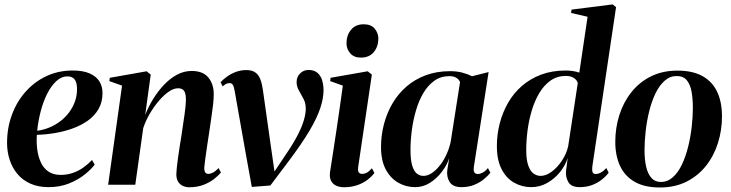

<svg xmlns="http://www.w3.org/2000/svg" viewBox="-20 -837 3312 870"><path d="M409 -91Q394 -70.5 364.2 -46.5Q334.5 -22.5 293 -5.8Q251.5 11 200 11Q153 11 117.5 -5Q82 -21 58.8 -49Q35.5 -77 23.8 -113Q12 -149 12 -189.5Q12 -257.5 34 -317Q56 -376.5 96 -421.5Q136 -466.5 190.2 -492Q244.5 -517.5 309 -517.5Q356 -517.5 385.8 -504.5Q415.5 -491.5 430 -468.8Q444.5 -446 444.5 -415.5Q444.5 -374 426.5 -343Q408.5 -312 377.8 -290.2Q347 -268.5 308.8 -254.8Q270.5 -241 228.5 -234Q186.5 -227 147 -226Q144.5 -191 149 -158.2Q153.5 -125.5 165.8 -99.8Q178 -74 200 -59.2Q222 -44.5 255 -44.5Q284.5 -44.5 310.2 -53.5Q336 -62.5 357.8 -78Q379.5 -93.5 397 -112ZM285.5 -491Q258.5 -491 235.2 -469.5Q212 -448 194 -412.5Q176 -377 164.5 -333Q153 -289 148.5 -244.5Q178.5 -248.5 205.5 -260Q232.5 -271.5 255 -289Q277.5 -306.5 294 -329Q310.5 -351.5 319.8 -377.8Q329 -404 329 -433Q329 -464 318 -477.5Q307 -491 285.5 -491Z M638 -316.5Q652.5 -353.5 674.2 -388.8Q696 -424 723.2 -452.8Q750.5 -481.5 782 -498.5Q813.5 -515.5 848.5 -515.5Q899.5 -515.5 924 -485.8Q948.5 -456 948.5 -411Q948.5 -387.5 945.2 -359.8Q942 -332 937.2 -301Q932.5 -270 928 -238Q923.5 -209 918.8 -177.5Q914 -146 910.5 -119.5Q907 -93 905.5 -77.5Q905.5 -61 910.5 -55Q915.5 -49 924 -49Q933 -49 945 -55Q957 -61 970.5 -75.5L981 -55.5Q969 -40.5 949.2 -25.2Q929.5 -10 901.5 0.8Q873.5 11.5 837 11.5Q823 11.5 809.5 5.8Q796 0 787.5 -13Q779 -26 779 -47.5Q779 -57 781 -76.2Q783 -95.5 786.5 -120.8Q790 -146 794.2 -173Q798.5 -200 802.5 -224.5Q806 -250.5 809.8 -274.8Q813.5 -299 816.5 -320.2Q819.5 -341.5 821 -358.5Q822.5 -375.5 822.5 -386Q822.5 -403 819.2 -414.2Q816 -425.5 808.2 -431.2Q800.5 -437 786 -437Q767 -437 744.5 -421.5Q722 -406 699.8 -380Q677.5 -354 658.8 -322Q640 -290 629 -256.5L593 0H470L533 -449L475.5 -469.5L477.5 -484.5L644.5 -514L663 -499Z M1043 -427Q1039.5 -446 1034.5 -453.2Q1029.5 -460.5 1020 -460.5Q1012 -460.5 1004.5 -456.8Q997 -453 989 -445.5L979.5 -464.5Q992 -478 1009.5 -490.5Q1027 -503 1049 -511.2Q1071 -519.5 1096 -519.5Q1121.5 -519.5 1136.5 -509Q1151.5 -498.5 1159.2 -478.8Q1167 -459 1171 -431L1209 -162.5L1225.5 -48.5L1198 -21.5L1274 -135Q1308.5 -185.5 1328.5 -224.2Q1348.5 -263 1357 -292.8Q1365.5 -322.5 1365.5 -344.5Q1365.5 -370 1355.2 -389.2Q1345 -408.5 1334.5 -426.8Q1324 -445 1324 -465Q1324 -488.5 1339.8 -504.2Q1355.5 -520 1378 -520Q1404 -520 1419 -506.5Q1434 -493 1440 -472.2Q1446 -451.5 1446 -428Q1446 -392 1431.5 -347.8Q1417 -303.5 1383 -245.8Q1349 -188 1290.5 -110L1205 3.5L1121 10L1093.5 -141.5Z M1538 11.5Q1520.5 11.5 1504.8 5Q1489 -1.5 1480.5 -17Q1472 -32.5 1475.5 -58Q1476.5 -65 1480.8 -91.8Q1485 -118.5 1491.2 -159.2Q1497.5 -200 1504.8 -248.8Q1512 -297.5 1519.5 -349.2Q1527 -401 1533.5 -449L1476 -469.5L1478 -484.5L1646 -514L1665 -499L1603 -80.5Q1600.5 -61.5 1606.2 -55.2Q1612 -49 1620.5 -49Q1631.5 -49 1641.5 -54.2Q1651.5 -59.5 1665.5 -74.5L1676.5 -53Q1663.5 -36 1643.8 -21.2Q1624 -6.5 1597.5 2.5Q1571 11.5 1538 11.5ZM1615 -576Q1584 -576 1567 -595.5Q1550 -615 1550 -640.5Q1550 -677.5 1570.8 -702.2Q1591.5 -727 1627.5 -727Q1662 -727 1678.2 -706.8Q1694.5 -686.5 1694.5 -662Q1694.5 -626.5 1674 -601.2Q1653.5 -576 1615 -576Z M2127.5 -83Q2124.5 -63 2129.5 -55.8Q2134.5 -48.5 2145 -48.5Q2155 -48.5 2167 -54.8Q2179 -61 2191 -75.5L2202 -54.5Q2191 -40 2172 -24.5Q2153 -9 2127.8 1Q2102.5 11 2071 11Q2032.5 11 2017.5 -12.2Q2002.5 -35.5 2007 -68L2015.5 -120.5Q2005 -88.5 1982 -58.2Q1959 -28 1928 -8.5Q1897 11 1861 11Q1820 11 1784.8 -9Q1749.5 -29 1728 -69.2Q1706.5 -109.5 1706.5 -170.5Q1706.5 -224 1719.8 -274.5Q1733 -325 1758.5 -368.5Q1784 -412 1821.8 -444.8Q1859.5 -477.5 1909.2 -496Q1959 -514.5 2019.5 -514.5Q2049.5 -514.5 2073.8 -508.2Q2098 -502 2119 -491.5L2194 -510.5ZM2064.5 -464.5Q2061.5 -475 2049.2 -483.5Q2037 -492 2016.5 -492Q1977.5 -492 1948.2 -471.2Q1919 -450.5 1898.2 -415.2Q1877.5 -380 1864.8 -336.2Q1852 -292.5 1846 -246.2Q1840 -200 1840 -158Q1840 -112.5 1847.8 -86.8Q1855.5 -61 1868.8 -50.5Q1882 -40 1898.5 -40Q1916.5 -40 1934.8 -51.5Q1953 -63 1970.2 -83.8Q1987.5 -104.5 2001 -132.5Q2014.5 -160.5 2022 -193.5Z M2664 -83Q2662 -65.5 2665.2 -57Q2668.5 -48.5 2679 -48.5Q2690 -48.5 2702.2 -55Q2714.5 -61.5 2727.5 -75.5L2738 -54.5Q2726 -38 2706.5 -22.8Q2687 -7.5 2662 1.8Q2637 11 2607 11Q2568 11 2554.5 -13.2Q2541 -37.5 2545.5 -68.5L2552.5 -121.5Q2542 -87.5 2517.5 -57.2Q2493 -27 2459.5 -8Q2426 11 2387 11Q2345.5 11 2310 -9Q2274.5 -29 2253 -70.2Q2231.5 -111.5 2231.5 -175Q2231.5 -227 2244.2 -277Q2257 -327 2281.8 -370.5Q2306.5 -414 2344.2 -447Q2382 -480 2431.8 -498.8Q2481.5 -517.5 2544 -517.5Q2561.5 -517.5 2577.8 -514.8Q2594 -512 2605 -508L2642.5 -761L2567.5 -778.5L2570 -793.5L2756 -817L2771.5 -804.5ZM2598 -460.5Q2596 -472 2582 -482.5Q2568 -493 2544.5 -493Q2504.5 -493 2474.5 -471.8Q2444.5 -450.5 2423.5 -415Q2402.5 -379.5 2389.5 -336Q2376.5 -292.5 2370.5 -246.2Q2364.5 -200 2364.5 -157.5Q2364.5 -112.5 2373.8 -86.8Q2383 -61 2397.8 -50.5Q2412.5 -40 2429.5 -40Q2454 -40 2479.8 -59Q2505.5 -78 2526 -108.8Q2546.5 -139.5 2554.5 -174Z M3049.5 -517Q3119 -517 3163.8 -491.8Q3208.5 -466.5 3230 -420.2Q3251.5 -374 3251.5 -309.5Q3251.5 -247 3233.2 -189Q3215 -131 3179.2 -85.8Q3143.5 -40.5 3091 -14Q3038.5 12.5 2970 12.5Q2900.5 12.5 2855.8 -13.2Q2811 -39 2789.5 -85.5Q2768 -132 2768 -194Q2768 -258.5 2786.8 -316.8Q2805.5 -375 2841.8 -420.2Q2878 -465.5 2930.2 -491.2Q2982.5 -517 3049.5 -517ZM3046 -492.5Q3015.5 -492.5 2991.5 -471Q2967.5 -449.5 2950.2 -413.8Q2933 -378 2922 -334Q2911 -290 2905.8 -243.8Q2900.5 -197.5 2900.5 -156.5Q2900.5 -113.5 2908 -81Q2915.5 -48.5 2932 -30.5Q2948.5 -12.5 2974.5 -12.5Q3005 -12.5 3029 -34Q3053 -55.5 3070 -91.5Q3087 -127.5 3098 -171.5Q3109 -215.5 3114.2 -261.2Q3119.5 -307 3119.5 -348Q3119.5 -387 3114 -419.8Q3108.5 -452.5 3092.8 -472.5Q3077 -492.5 3046 -492.5Z"/></svg>

Font: Merriweather 144pt SemiBold
Style: Italic
Weight: 600
Italic angle: -7.8°
Version: Version 2.101